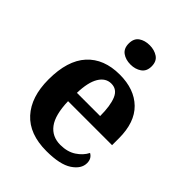

<svg xmlns="http://www.w3.org/2000/svg" viewBox="-220 -886 1012 1012"><g transform="rotate(45 285.5 -380.0)"><path d="M306 10Q179 10 113 -62.5Q47 -135 47 -265Q47 -406 112 -477.5Q177 -549 295 -549Q404 -549 466.5 -488Q529 -427 529 -308V-257H201Q204 -157 238.5 -111Q273 -65 335 -65Q387 -65 423 -88.5Q459 -112 476 -146Q503 -131 503 -97Q503 -54 455 -22Q407 10 306 10ZM376 -321Q376 -398 358 -441Q340 -484 297 -484Q255 -484 230 -442.5Q205 -401 203 -321ZM297 -626Q261 -626 236.5 -643.5Q212 -661 212 -698Q212 -736 236.5 -753Q261 -770 297 -770Q332 -770 357.5 -753Q383 -736 383 -698Q383 -661 357.5 -643.5Q332 -626 297 -626Z"/></g></svg>

Font: Noto Serif Toto
Style: Bold
Weight: 700
Designer: Monotype Design Team
Foundry: Monotype Imaging Inc.
Version: Version 2.001; ttfautohint (v1.8.4.7-5d5b)